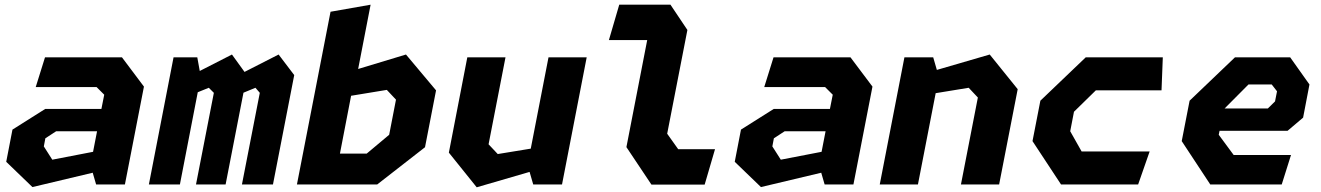

<svg xmlns="http://www.w3.org/2000/svg" viewBox="-20 -785 5620 817"><path d="M389 0H511.5L592.5 -416.5L499 -541H171.5L132 -414.5H391L423.5 -382L411.5 -321.5H172.5L33 -233.5L6.5 -96.5L118 11L374.5 -50ZM166.5 -162 173 -196.5 219 -226.5H393L376 -139L202.5 -105.5Z M1009.5 0H1141.5L1232 -465.5L1165.5 -553L1020.5 -479L967 -553L830 -483L819.5 -541H718.5L613.5 0H745.5L821.5 -392.5L868.5 -411.5L890 -390L814 0H940L1016 -390.5L1067 -411.5L1085.5 -390Z M1243.5 0H1585L1788.5 -158.5L1835.5 -400.5L1707.5 -553L1504 -491.5L1557 -765L1386.5 -735ZM1426.5 -131.5 1474 -377.5 1626 -402.5 1665 -361 1636 -211.5 1540.5 -131.5Z M2131 -541H1968.5L1890 -135.5L2008.5 12L2233.5 -53.5L2249 0H2371.5L2476.5 -541H2314L2238.5 -152.5L2098 -129.5L2059 -171Z M2752 0.5H2978.5L3022.5 -150H2866L2819 -216L2905 -657.5L2833 -765H2615L2571 -614.5H2734L2645.5 -159Z M3489 0H3611.5L3692.5 -416.5L3599 -541H3271.5L3232 -414.5H3491L3523.5 -382L3511.5 -321.5H3272.5L3133 -233.5L3106.5 -96.5L3218 11L3474.5 -50ZM3266.5 -162 3273 -196.5 3319 -226.5H3493L3476 -139L3302.5 -105.5Z M4069 0H4231.5L4310.5 -405.5L4191.5 -553L3966.5 -487.5L3951 -541H3828.5L3723.5 0H3886L3961.5 -388.5L4102 -411.5L4141 -370Z M4495 0H4823L4872 -140.5H4582.5L4534 -226.5L4550 -309.5L4643 -400.5H4922.5L4928 -541H4600L4407 -356.5L4373.5 -184.5Z M5130 0H5434L5473.5 -125.5H5229.5L5166 -211.5L5169.5 -228.5H5459L5525 -284.5L5552 -425.5L5470 -541H5235L5042 -356.5L5008.5 -184.5ZM5191 -323.5 5292.5 -425.5H5391.5L5414 -396.5L5405.5 -353.5L5375 -323.5Z"/></svg>

Font: Monaspace Krypton ExtraBold
Style: Italic
Weight: 800
Italic angle: -11°
Designer: Riley Cran & the Lettermatic Team
Foundry: Lettermatic
Version: Version 1.101 (Monaspace Krypton)